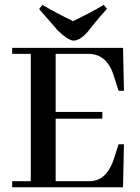

<svg xmlns="http://www.w3.org/2000/svg" viewBox="-20 -787 588 807"><path d="M501 -405.3 497.1 -585.9H31.2V-560.5H109.4V-25.4H31.2V0H497.1L501 -180.7H478.5L460.9 -126Q434.6 -39.1 375 -27.3Q364.3 -25.4 352.5 -25.4H213.9V-288.1H410.2V-316.4H213.9V-560.5H352.5Q429.7 -560.5 459 -466.8Q460 -462.9 460.9 -460L478.5 -405.3ZM288.1 -616.2Q315.4 -616.2 347.7 -652.3Q354.5 -661.1 370.1 -680.7Q405.3 -723.6 429.7 -750L416 -766.6Q372.1 -739.3 287.1 -698.2Q217.8 -731.4 158.2 -766.6L144.5 -749Q156.2 -736.3 222.7 -659.2Q263.7 -619.1 288.1 -616.2Z"/></svg>

Font: Abhaya Libre SemiBold
Style: Regular
Weight: 600
Designer: Pushpananda Ekanayake, Sol Matas, Pathum Egodawatta
Foundry: Mooniak
Version: Version 1.050 ; ttfautohint (v1.6)